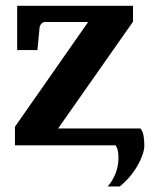

<svg xmlns="http://www.w3.org/2000/svg" viewBox="-20 -508 531 671"><path d="M183.1 -59.1H470.7Q479 -49.8 481.7 -33.7Q484.4 -17.6 484.4 0Q484.4 15.1 477.8 33.9Q471.2 52.7 459.7 72.5Q448.2 92.3 432.4 110.8Q416.5 129.4 398.4 143.6H356.4Q373 125 383.5 98.9Q394 72.8 394 44.4Q394 26.4 391.4 16.6Q388.7 6.8 384.3 0H32.2V-64.9L288.1 -431.2H137.2Q129.4 -431.2 123.8 -424.1Q118.2 -417 118.2 -410.2L110.8 -333H40V-487.8H444.8V-432.1Z"/></svg>

Font: Charis SIL Eur
Style: Bold
Weight: 700
Foundry: SIL International
Version: Version 5.000